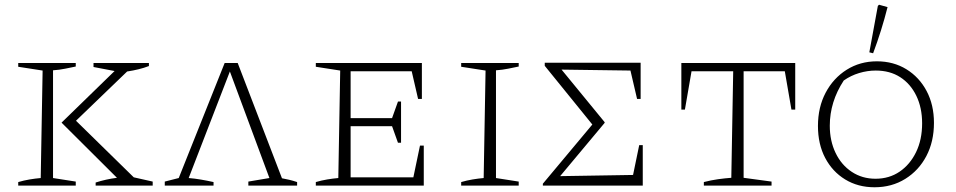

<svg xmlns="http://www.w3.org/2000/svg" viewBox="-20 -784 4037 811"><path d="M57 0V-15Q81 -22 105 -26Q129 -30 152 -32L160 -486L57 -502V-518H300V-503Q280 -499 256 -494Q232 -489 204 -487V-32L300 -17V0ZM384 0V-13Q427 -27 474 -33L240 -266L464 -484L375 -501V-518H609V-505Q588 -497 565.5 -491.5Q543 -486 517 -482L301 -274L545 -35L625 -17V0Z M676 0V-17L735 -32L929 -518H984L1171 -31Q1187 -28 1202 -24.5Q1217 -21 1235 -15V0H1029V-17L1118 -32L951 -482L777 -32Q802 -30 828.5 -25.5Q855 -21 882 -15V0Z M1754 -169H1770V0H1314V-15Q1338 -22 1362 -26Q1386 -30 1409 -32L1417 -486L1314 -502V-518H1762V-366H1746L1719 -483H1461V-285H1636L1661 -355H1674V-181H1661L1636 -251H1461V-35H1726Z M1928 0V-15Q1952 -22 1976 -26Q2000 -30 2023 -32L2031 -486L1928 -502V-518H2171V-503Q2151 -499 2127 -494Q2103 -489 2075 -487V-32L2171 -17V0Z M2680 -171H2695V0H2273V-8L2482 -258L2281 -506V-519H2686V-366H2671L2643 -486L2352 -490L2534 -268V-265L2346 -40L2654 -45Z M3339 -518V-321H3323L3295 -483H3121V-33L3239 -17V0H2953V-15Q2984 -23 3013 -27Q3042 -31 3069 -33L3077 -483H2901L2873 -321H2858V-518Z M3674 7Q3604 7 3550 -26Q3496 -59 3465.5 -117Q3435 -175 3435 -252Q3435 -331 3467.5 -392.5Q3500 -454 3556.5 -489.5Q3613 -525 3684 -525Q3754 -525 3808.5 -491.5Q3863 -458 3894 -399.5Q3925 -341 3925 -265Q3925 -186 3893 -125Q3861 -64 3804 -28.5Q3747 7 3674 7ZM3678 -29Q3736 -29 3780 -59Q3824 -89 3849.5 -141.5Q3875 -194 3875 -263Q3875 -329 3850.5 -379.5Q3826 -430 3782.5 -458Q3739 -486 3679 -486Q3644 -486 3609 -475.5Q3574 -465 3544 -444Q3485 -354 3485 -253Q3485 -189 3509.5 -138Q3534 -87 3578 -58Q3622 -29 3678 -29ZM3668 -559 3652 -563 3688 -759 3693 -764 3729 -754Q3704 -655 3668 -559Z"/></svg>

Font: Piazzolla SC ExtraLight
Style: Regular
Weight: 200
Designer: Juan Pablo del Peral
Foundry: Huerta Tipografica
Version: Version 1.330